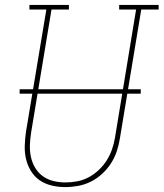

<svg xmlns="http://www.w3.org/2000/svg" viewBox="-20 -755 667 783"><path d="M246 8Q218 8 190.5 1.5Q163 -5 141.5 -20Q120 -35 106 -58Q92 -81 86 -107Q80 -133 81 -161.5Q82 -190 86 -218L169 -716H100V-735H261V-716H190L107 -215Q103 -190 102 -164.5Q101 -139 106 -115.5Q111 -92 123 -71.5Q135 -51 154 -37Q173 -23 197 -17Q221 -11 246 -11Q270 -11 294.5 -15.5Q319 -20 341.5 -32Q364 -44 383 -62Q402 -80 415.5 -101.5Q429 -123 437 -146.5Q445 -170 449 -194L535 -716H466V-735H627V-716H556L469 -191Q465 -165 456.5 -139Q448 -113 433 -89.5Q418 -66 397 -46.5Q376 -27 351 -14.5Q326 -2 299 3Q272 8 246 8ZM60 -373V-391H554V-373Z"/></svg>

Font: Iosevka Etoile Thin Oblique
Style: Regular
Weight: 100
Italic angle: -9°
Designer: Belleve Invis
Foundry: Belleve Invis
Version: Version 15.5.2; ttfautohint (v1.8.4)